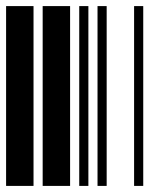

<svg xmlns="http://www.w3.org/2000/svg" viewBox="-20 -610 520 630"><path d="M0 0V-590H90V0ZM120 0V-590H210V0ZM240 0V-590H270V0ZM300 0V-590H330V0ZM420 0V-590H450V0Z"/></svg>

Font: Libre Barcode 39
Style: Regular
Weight: 400
Version: Version 1.005; ttfautohint (v1.8.3)